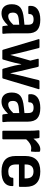

<svg xmlns="http://www.w3.org/2000/svg" viewBox="975 -1518 554 2544"><g transform="rotate(90 1252.0 -246.0)"><path d="M155 11Q98 11 67 -24.5Q36 -60 36 -126Q36 -202 79.5 -238.5Q123 -275 230 -285L308 -293V-338Q308 -380 292 -397Q276 -414 237 -414Q164 -414 166 -355Q166 -344 156 -344H69Q59 -344 58 -360Q52 -428 100.5 -465.5Q149 -503 241 -503Q334 -503 378 -463Q422 -423 422 -336V-124Q422 -57 428 -12Q429 0 417 0H337Q327 0 325 -12Q321 -35 317 -75Q276 -32 238.5 -10.5Q201 11 155 11ZM147 -139Q147 -78 196 -78Q221 -78 247 -93Q273 -108 308 -145V-224L243 -218Q189 -213 168 -195Q147 -177 147 -139Z M651 0Q641 0 639 -9L499 -479Q495 -492 508 -492H605Q614 -492 617 -482L678 -240Q686 -206 693 -173.5Q700 -141 707 -108H709Q718 -139 727 -171.5Q736 -204 744 -235L783 -371L759 -469Q756 -482 768 -482H854Q864 -482 866 -472L922 -237Q930 -204 936.5 -172Q943 -140 950 -108H953Q960 -141 967 -174Q974 -207 982 -240L1042 -482Q1045 -492 1054 -492H1153Q1165 -492 1161 -479L1021 -9Q1018 0 1008 0H903Q894 0 891 -9L865 -100Q856 -133 848 -168.5Q840 -204 833 -250H830Q822 -204 813 -168.5Q804 -133 795 -100L769 -9Q767 0 757 0Z M1325 11Q1268 11 1237 -24.5Q1206 -60 1206 -126Q1206 -202 1249.5 -238.5Q1293 -275 1400 -285L1478 -293V-338Q1478 -380 1462 -397Q1446 -414 1407 -414Q1334 -414 1336 -355Q1336 -344 1326 -344H1239Q1229 -344 1228 -360Q1222 -428 1270.5 -465.5Q1319 -503 1411 -503Q1504 -503 1548 -463Q1592 -423 1592 -336V-124Q1592 -57 1598 -12Q1599 0 1587 0H1507Q1497 0 1495 -12Q1491 -35 1487 -75Q1446 -32 1408.5 -10.5Q1371 11 1325 11ZM1317 -139Q1317 -78 1366 -78Q1391 -78 1417 -93Q1443 -108 1478 -145V-224L1413 -218Q1359 -213 1338 -195Q1317 -177 1317 -139Z M1723 0Q1712 0 1712 -11V-369Q1712 -399 1710.5 -426.5Q1709 -454 1706 -480Q1705 -492 1717 -492H1798Q1808 -492 1810 -482Q1813 -467 1815 -448.5Q1817 -430 1817 -413Q1846 -450 1884 -476.5Q1922 -503 1957 -503Q1973 -503 1983 -500Q1991 -497 1991 -487Q1992 -464 1992 -438Q1992 -412 1989 -389Q1988 -377 1976 -380Q1962 -383 1944 -383Q1914 -383 1883 -365Q1852 -347 1826 -316V-11Q1826 0 1815 0Z M2253 11Q2047 11 2047 -175V-305Q2047 -402 2098 -452.5Q2149 -503 2251 -503Q2456 -503 2456 -310V-231Q2456 -220 2445 -220H2159V-180Q2159 -128 2181.5 -103.5Q2204 -79 2254 -79Q2293 -79 2314 -93Q2335 -107 2335 -135Q2335 -146 2347 -146H2436Q2446 -146 2446 -136Q2448 -64 2399 -26.5Q2350 11 2253 11ZM2159 -295H2344V-309Q2344 -363 2321.5 -388Q2299 -413 2252 -413Q2159 -413 2159 -309Z"/></g></svg>

Font: Sofia Sans Semi Condensed
Style: Bold
Weight: 700
Designer: Botio Nikoltchev, Ani Petrova
Foundry: lettersoup
Version: Version 4.100; ttfautohint (v1.8.4.7-5d5b)